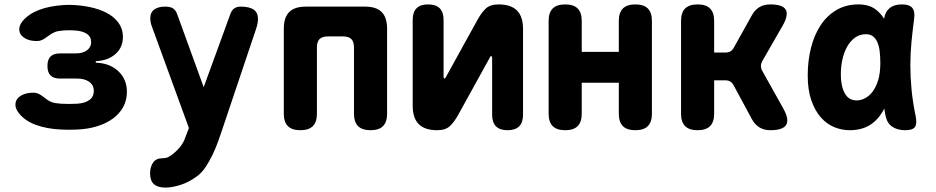

<svg xmlns="http://www.w3.org/2000/svg" viewBox="-20 -580 4240 870"><path d="M83 -485Q110 -517 157 -535Q204 -553 267 -557Q280 -558 293 -558Q306 -558 319 -557Q367 -554 407.5 -543Q448 -532 476.5 -514Q505 -496 521 -470.5Q537 -445 537 -413Q537 -365 503 -335Q469 -305 414 -303V-296Q477 -294 516 -257.5Q555 -221 555 -164Q555 -126 538.5 -95.5Q522 -65 492 -43Q462 -21 420.5 -8Q379 5 329 7Q311 8 293 8Q275 8 257 7Q191 4 141.5 -14.5Q92 -33 65 -68Q51 -86 50 -102.5Q49 -119 58 -131.5Q67 -144 86 -152Q105 -160 132 -160Q144 -160 153.5 -155.5Q163 -151 171.5 -145Q180 -139 188.5 -132Q197 -125 208 -120Q218 -115 230 -113Q242 -111 257 -110Q275 -109 293 -109Q311 -109 329 -110Q364 -112 384.5 -126.5Q405 -141 405 -168Q405 -194 384.5 -209Q364 -224 329 -224H252Q223 -224 209 -238Q195 -252 195 -281Q195 -310 209 -324Q223 -338 252 -338H323Q355 -338 374 -352Q393 -366 393 -389Q393 -414 373 -427Q353 -440 319 -442Q306 -443 293 -443Q280 -443 267 -442Q254 -441 243.5 -439Q233 -437 225 -433Q214 -428 205 -421.5Q196 -415 187.5 -409Q179 -403 169.5 -398.5Q160 -394 148 -394Q121 -394 102.5 -402Q84 -410 75 -422.5Q66 -435 67.5 -451.5Q69 -468 83 -485Z M825 29 836 0 670 -455Q665 -467 663 -477.5Q661 -488 661 -497Q661 -524 679 -537Q697 -550 728 -550Q752 -550 764 -542Q776 -534 782 -518L903 -185L1024 -517Q1030 -534 1041.5 -542Q1053 -550 1070 -550Q1110 -550 1129.5 -536.5Q1149 -523 1149 -494Q1149 -485 1147 -474Q1145 -463 1141 -451L986 10Q979 31 968.5 60.5Q958 90 944 119.5Q930 149 912.5 175.5Q895 202 875 217Q836 246 797.5 258Q759 270 730 270Q695 270 677.5 254.5Q660 239 660 205V203Q661 174 674.5 155.5Q688 137 716 137Q733 137 745 130.5Q757 124 768 114Q781 103 789.5 93.5Q798 84 804.5 74Q811 64 815.5 53.5Q820 43 825 29Z M1341 10Q1303 10 1284.5 -8.5Q1266 -27 1266 -65V-450Q1266 -501 1290.5 -525.5Q1315 -550 1366 -550H1634Q1685 -550 1709.5 -525.5Q1734 -501 1734 -450V-65Q1734 -27 1715.5 -8.5Q1697 10 1659 10Q1621 10 1602.5 -8.5Q1584 -27 1584 -65V-365Q1584 -391 1572 -403Q1560 -415 1534 -415H1466Q1440 -415 1428 -403Q1416 -391 1416 -365V-65Q1416 -27 1397.5 -8.5Q1379 10 1341 10Z M1850 -101V-490Q1850 -525 1867.5 -542.5Q1885 -560 1920 -560Q1955 -560 1972.5 -542.5Q1990 -525 1990 -490V-230Q1992 -224 1994 -224Q1996 -224 1997 -226L2000 -230L2143 -489Q2161 -522 2181 -541Q2201 -560 2239 -560Q2295 -560 2322.5 -532.5Q2350 -505 2350 -449V-60Q2350 -25 2332.5 -7.5Q2315 10 2280 10Q2245 10 2227.5 -7.5Q2210 -25 2210 -60V-320Q2208 -326 2206 -326Q2204 -326 2203 -325L2200 -320L2057 -61Q2039 -28 2019 -9Q1999 10 1961 10Q1905 10 1877.5 -17.5Q1850 -45 1850 -101Z M2541 10Q2503 10 2484.5 -8.5Q2466 -27 2466 -65V-485Q2466 -523 2484.5 -541.5Q2503 -560 2541 -560Q2579 -560 2597.5 -541.5Q2616 -523 2616 -485V-345H2784V-485Q2784 -523 2802.5 -541.5Q2821 -560 2859 -560Q2897 -560 2915.5 -541.5Q2934 -523 2934 -485V-65Q2934 -27 2915.5 -8.5Q2897 10 2859 10Q2821 10 2802.5 -8.5Q2784 -27 2784 -65V-205H2616V-65Q2616 -27 2597.5 -8.5Q2579 10 2541 10Z M3141 10Q3103 10 3084.5 -8.5Q3066 -27 3066 -65V-485Q3066 -523 3084.5 -541.5Q3103 -560 3141 -560Q3179 -560 3197.5 -541.5Q3216 -523 3216 -485V-342H3268Q3281 -342 3290 -347.5Q3299 -353 3305 -364L3387 -511Q3401 -536 3421.5 -548Q3442 -560 3470 -560Q3527 -560 3540.5 -536Q3554 -512 3526 -463L3434 -303Q3428 -292 3428 -281Q3428 -270 3434 -259L3529 -89Q3557 -39 3542.5 -14.5Q3528 10 3471 10Q3442 10 3421.5 -2.5Q3401 -15 3387 -40L3304 -194Q3298 -205 3289 -210.5Q3280 -216 3267 -216H3216V-65Q3216 -27 3197.5 -8.5Q3179 10 3141 10Z M3830 10Q3794 10 3760 -4Q3726 -18 3699.5 -48Q3673 -78 3656.5 -125Q3640 -172 3640 -238Q3640 -305 3655 -364Q3670 -423 3699 -466.5Q3728 -510 3771 -535Q3814 -560 3870 -560Q3917 -560 3947 -538Q3970 -521 3986 -495Q3991 -527 4012 -544Q4032 -560 4067 -560Q4101 -560 4114 -544Q4127 -528 4122 -494Q4115 -441 4110 -389Q4105 -337 4105 -283.5Q4105 -230 4110.5 -173.5Q4116 -117 4129 -54Q4136 -20 4126 -5Q4116 10 4082 10Q4047 10 4023.5 -5.5Q4000 -21 3993 -54Q3989 -71 3987 -88Q3982 -79 3978 -72Q3954 -32 3917.5 -11Q3881 10 3830 10ZM3862 -125Q3881 -125 3900 -135Q3919 -145 3934.5 -165.5Q3950 -186 3959.5 -218Q3969 -250 3969 -295Q3969 -324 3966 -348Q3963 -372 3955.5 -389Q3948 -406 3935.5 -415.5Q3923 -425 3904 -425Q3876 -425 3855 -410Q3834 -395 3819.5 -370Q3805 -345 3797.5 -312Q3790 -279 3790 -242Q3790 -191 3807.5 -158Q3825 -125 3862 -125Z"/></svg>

Font: Maple Mono NL ExtraBold
Style: Regular
Weight: 800
Monospace: yes
Designer: subframe7536
Version: Version 7.000